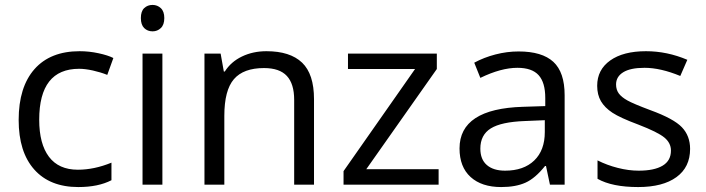

<svg xmlns="http://www.w3.org/2000/svg" viewBox="-20 -754 2884 784"><path d="M299.8 9.8Q183.6 9.8 119.9 -61.8Q56.2 -133.3 56.2 -264.2Q56.2 -398.4 120.8 -471.7Q185.5 -544.9 305.2 -544.9Q343.8 -544.9 382.3 -536.6Q420.9 -528.3 442.9 -517.1L418 -448.2Q391.1 -459 359.4 -466.1Q327.6 -473.1 303.2 -473.1Q140.1 -473.1 140.1 -265.1Q140.1 -166.5 179.9 -113.8Q219.7 -61 297.9 -61Q364.7 -61 435.1 -89.8V-18.1Q381.3 9.8 299.8 9.8Z M643.1 0H562V-535.2H643.1ZM555.2 -680.2Q555.2 -708 568.8 -720.9Q582.5 -733.9 603 -733.9Q622.6 -733.9 636.7 -720.7Q650.9 -707.5 650.9 -680.2Q650.9 -652.8 636.7 -639.4Q622.6 -626 603 -626Q582.5 -626 568.8 -639.4Q555.2 -652.8 555.2 -680.2Z M1181.2 0V-346.2Q1181.2 -411.6 1151.4 -443.8Q1121.6 -476.1 1058.1 -476.1Q974.1 -476.1 935.1 -430.7Q896 -385.3 896 -280.8V0H814.9V-535.2H880.9L894 -461.9H897.9Q922.9 -501.5 967.8 -523.2Q1012.7 -544.9 1067.9 -544.9Q1164.6 -544.9 1213.4 -498.3Q1262.2 -451.7 1262.2 -349.1V0Z M1771 0H1382.8V-55.2L1674.8 -472.2H1400.9V-535.2H1763.7V-472.2L1475.6 -63H1771Z M2225.6 0 2209.5 -76.2H2205.6Q2165.5 -25.9 2125.7 -8.1Q2085.9 9.8 2026.4 9.8Q1946.8 9.8 1901.6 -31.2Q1856.4 -72.3 1856.4 -147.9Q1856.4 -310.1 2115.7 -317.9L2206.5 -320.8V-354Q2206.5 -417 2179.4 -447Q2152.3 -477.1 2092.8 -477.1Q2025.9 -477.1 1941.4 -436L1916.5 -498Q1956.1 -519.5 2003.2 -531.7Q2050.3 -543.9 2097.7 -543.9Q2193.4 -543.9 2239.5 -501.5Q2285.6 -459 2285.6 -365.2V0ZM2042.5 -57.1Q2118.2 -57.1 2161.4 -98.6Q2204.6 -140.1 2204.6 -214.8V-263.2L2123.5 -259.8Q2026.9 -256.3 1984.1 -229.7Q1941.4 -203.1 1941.4 -147Q1941.4 -103 1968 -80.1Q1994.6 -57.1 2042.5 -57.1Z M2797.9 -146Q2797.9 -71.3 2742.2 -30.8Q2686.5 9.8 2585.9 9.8Q2479.5 9.8 2419.9 -23.9V-99.1Q2458.5 -79.6 2502.7 -68.4Q2546.9 -57.1 2587.9 -57.1Q2651.4 -57.1 2685.5 -77.4Q2719.7 -97.7 2719.7 -139.2Q2719.7 -170.4 2692.6 -192.6Q2665.5 -214.8 2586.9 -245.1Q2512.2 -272.9 2480.7 -293.7Q2449.2 -314.5 2433.8 -340.8Q2418.5 -367.2 2418.5 -403.8Q2418.5 -469.2 2471.7 -507.1Q2524.9 -544.9 2617.7 -544.9Q2704.1 -544.9 2786.6 -509.8L2757.8 -443.8Q2677.2 -477.1 2611.8 -477.1Q2554.2 -477.1 2524.9 -459Q2495.6 -440.9 2495.6 -409.2Q2495.6 -387.7 2506.6 -372.6Q2517.6 -357.4 2542 -343.8Q2566.4 -330.1 2635.7 -304.2Q2731 -269.5 2764.4 -234.4Q2797.9 -199.2 2797.9 -146Z"/></svg>

Font: f0_46866 
Style: Regular
Weight: 400
Foundry: Ascender Corporation
Version: Version 1.10